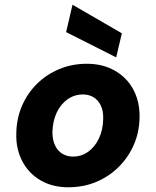

<svg xmlns="http://www.w3.org/2000/svg" viewBox="-20 -781 660 813"><path d="M269 12Q202 12 151.5 -17.5Q101 -47 74 -99Q47 -151 49 -216Q50 -279 73 -332.5Q96 -386 136.5 -426Q177 -466 231 -488.5Q285 -511 348 -511Q415 -511 466 -482Q517 -453 544.5 -402Q572 -351 571 -284Q570 -221 546.5 -167.5Q523 -114 482 -73.5Q441 -33 387 -10.5Q333 12 269 12ZM289 -118Q325 -118 353.5 -138.5Q382 -159 399 -195Q416 -231 417 -278Q418 -311 407 -334Q396 -357 376.5 -369Q357 -381 331 -381Q295 -381 266 -360.5Q237 -340 220 -304Q203 -268 202 -221Q202 -189 213 -165.5Q224 -142 244 -130Q264 -118 289 -118ZM472 -538 260 -645 287 -761 496 -640Z"/></svg>

Font: DM Sans 20pt Black
Style: Italic
Weight: 900
Italic angle: -10°
Version: Version 4.004;gftools[0.9.30]